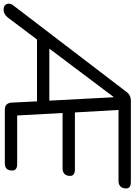

<svg xmlns="http://www.w3.org/2000/svg" viewBox="113 -886 752 1074"><g transform="rotate(90 489.0 -349.0)"><path d="M7 7Q-19 7 -25.5 -11Q-32 -29 -18 -47L468 -683Q485 -705 515 -705H970Q1006 -705 1006 -678Q1006 -657 994.5 -646.5Q983 -636 966 -636H567L581 -392H899Q936 -392 936 -365Q936 -344 924.5 -333.5Q913 -323 895 -323H584L598 -69H870Q906 -69 906 -41Q906 0 865 0H566Q529 0 526 -37L519 -180H173L51 -18Q32 7 7 7ZM494 -608 224 -249H515L496 -608Z"/></g></svg>

Font: Nunito
Style: Italic
Weight: 400
Italic angle: -9°
Designer: Vernon Adams
Foundry: Vernon Adams
Version: Version 3.601; ttfautohint (v1.8.2.53-6de2)